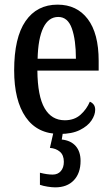

<svg xmlns="http://www.w3.org/2000/svg" viewBox="-20 -567 482 827"><path d="M237 10Q141 10 91 -62Q41 -134 41 -264Q41 -405 90 -476Q139 -547 228 -547Q311 -547 358 -485Q405 -423 405 -305V-263H141Q142 -153 172 -101Q202 -49 259 -49Q300 -49 326.5 -72.5Q353 -96 367 -129Q377 -125 383.5 -116.5Q390 -108 390 -94Q390 -72 374 -48Q358 -24 324 -7Q290 10 237 10ZM307 -314Q307 -395 289.5 -444.5Q272 -494 231 -494Q189 -494 166.5 -447.5Q144 -401 142 -314ZM218 240Q204 240 185 237Q166 234 152 229V177Q183 185 207 185Q229 185 242 170Q255 155 255 130Q255 101 238 86.5Q221 72 195 70L213 -9H253L246 34Q285 38 306 62Q327 86 327 126Q327 179 298 209.5Q269 240 218 240Z"/></svg>

Font: Noto Serif ExtraCondensed Medium
Style: Regular
Weight: 500
Width: 2
Designer: Monotype Design Team
Foundry: Monotype Imaging Inc.
Version: Version 2.015